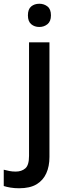

<svg xmlns="http://www.w3.org/2000/svg" viewBox="-74 -765 365 1025"><path d="M28 240Q3 240 -18 236.5Q-39 233 -54 228V141Q-39 145 -23.5 148Q-8 151 10 151Q41 151 61 134Q81 117 81 67V-539H190V73Q190 123 173 160.5Q156 198 121 219Q86 240 28 240ZM75 -683Q75 -716 92.5 -730.5Q110 -745 136 -745Q161 -745 179.5 -730.5Q198 -716 198 -683Q198 -651 179.5 -636Q161 -621 136 -621Q110 -621 92.5 -636Q75 -651 75 -683Z"/></svg>

Font: Noto Sans Syriac Eastern Medium
Style: Regular
Weight: 500
Designer: Patrick Giasson and the Monotype Design Team
Foundry: Monotype Imaging Inc.
Version: Version 3.001